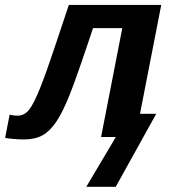

<svg xmlns="http://www.w3.org/2000/svg" viewBox="-62 -548 682 768"><path d="M401.4 0H342.3L427.2 -435.5H310.1Q246.1 -242.7 217.3 -170.4Q188.5 -98.1 162.8 -60.5Q137.2 -22.9 107.7 -6.6Q78.1 9.8 32.2 9.8Q13.2 9.8 -10.3 7.6Q-33.7 5.4 -41.5 3.4L-23.4 -89.8Q-11.2 -85.4 8.8 -85.4Q35.6 -85.4 54.4 -109.1Q73.2 -132.8 98.6 -196.3Q124 -259.8 157.7 -361.8L213.4 -528.3H583L498 -92.8H563L400.9 199.2H283.2Z"/></svg>

Font: Cousine
Style: Bold Italic
Weight: 700
Italic angle: -12°
Monospace: yes
Designer: Steve Matteson
Foundry: Ascender Corporation
Version: Version 1.20